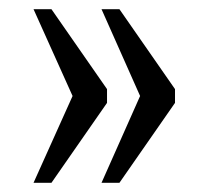

<svg xmlns="http://www.w3.org/2000/svg" viewBox="-20 -479 454 418"><path d="M201 -81 285 -270 201 -459H240L361 -285V-255L240 -81ZM53 -81 138 -270 53 -459H92L213 -285V-255L92 -81Z"/></svg>

Font: Noto Serif Ethiopic ExtraCondensed
Style: Regular
Weight: 400
Width: 2
Designer: Monotype Design Team
Foundry: Monotype Imaging Inc.
Version: Version 2.102; ttfautohint (v1.8.4.7-5d5b)